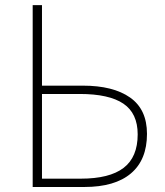

<svg xmlns="http://www.w3.org/2000/svg" viewBox="-20 -746 660 766"><path d="M110.4 0V-725.6H147.5V-404.3H310.5Q431.6 -404.3 499 -356.9Q566.4 -309.6 566.4 -211.9Q566.4 -108.4 502.4 -54.2Q438.5 0 316.4 0ZM147.5 -33.2H301.8Q417 -33.2 473.1 -76.2Q529.3 -119.1 529.3 -210Q529.3 -293.9 472.2 -332.5Q415 -371.1 297.9 -371.1H147.5Z"/></svg>

Font: Gen Shin Gothic ExtraLight
Style: Regular
Weight: 100
Designer: [Source Han Sans]
Ryoko NISHIZUKA  (kana & ideographs); Paul D. Hunt (Latin, Greek & Cyrillic); Wenlong ZHANG  (bopomofo
Version: Version 1.002.20150607